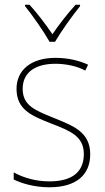

<svg xmlns="http://www.w3.org/2000/svg" viewBox="-20 -783 444 813"><path d="M190 -606H213C238 -649 285 -715 319 -757V-763H300C264 -723 229 -678 202 -638C175 -678 138 -727 105 -763H86V-757C117 -719 165 -650 190 -606ZM362 -130C362 -226 287 -251 207 -284C132 -315 76 -334 76 -407C76 -477 130 -513 215 -513C260 -513 310 -502 341 -484L353 -509C317 -526 269 -538 215 -538C110 -538 50 -485 50 -407C50 -317 116 -292 199 -259C277 -229 335 -206 335 -131C335 -59 291 -15 189 -15C134 -15 82 -29 38 -53V-23C70 -7 125 10 189 10C305 10 362 -44 362 -130Z"/></svg>

Font: Noto Sans Devanagari SemiCondensed Thin
Style: Regular
Weight: 100
Width: 4
Designer: Jelle Bosma - Monotype Design Team
Foundry: Monotype Imaging Inc.
Version: Version 2.004